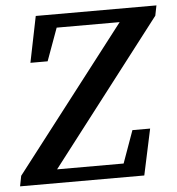

<svg xmlns="http://www.w3.org/2000/svg" viewBox="-52 -709 696 756"><g transform="rotate(-5 295.5 -331.5)"><path d="M80 -481H148L195 -610H444L5 -41L-3 0H488L527 -182H457L411 -54H148L586 -623L594 -663H117Z"/></g></svg>

Font: Source Serif Pro Semibold
Style: Italic
Weight: 600
Italic angle: -12°
Designer: Frank Grießhammer
Foundry: Adobe Systems Incorporated
Version: Version 3.001;hotconv 1.0.111;makeotfexe 2.5.65597